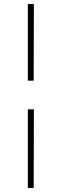

<svg xmlns="http://www.w3.org/2000/svg" viewBox="-20 -822 309 952"><path d="M118 110V-280H148L147 110ZM118 -422V-802H148L147 -422Z"/></svg>

Font: Literata 60pt ExtraLight
Style: Regular
Weight: 250
Designer: Latin by Veronika Burian and Jose Scaglione. Greek by Irene Vlachou. Cyrillic by Vera Evstafieva.
Foundry: TypeTogether
Version: Version 3.103;gftools[0.9.29]